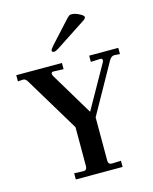

<svg xmlns="http://www.w3.org/2000/svg" viewBox="-125 -907 787 987"><g transform="rotate(-15 268.5 -413.0)"><path d="M154 0V-33L203 -31Q222 -31 222 -53V-260L49 -547Q39 -566 25 -566L-3 -564V-597H240V-564L187 -566H186Q175 -566 175 -556Q175 -550 180 -542L315 -317L444 -546Q447 -550 447 -556Q447 -566 437 -566L385 -564V-597H540V-564L510 -566Q494 -566 482 -545L335 -282V-52Q335 -31 355 -31L403 -33V0ZM217 -663Q205 -663 205 -672Q205 -678 222 -697L317 -801Q332 -818 338 -822Q342 -826 353 -826Q370 -826 392.5 -814.5Q415 -803 415 -795Q415 -788 404 -780L239 -672Q225 -663 217 -663Z"/></g></svg>

Font: UnnaMedium
Style: Regular
Weight: 500
Designer: Jorge de Buen Unna
Foundry: Omnibus-Type
Version: Version 2.008;hotconv 1.0.109;makeotfexe 2.5.65596